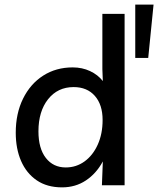

<svg xmlns="http://www.w3.org/2000/svg" viewBox="-20 -800 683 829"><path d="M518 -740V0H420L424 -103Q396 -51 351 -21Q306 9 248 9Q183 9 138.5 -21.5Q94 -52 71 -105Q48 -158 48 -227Q48 -310 79.5 -374Q111 -438 166.5 -473.5Q222 -509 294 -509Q335 -509 369 -493Q403 -477 424 -450L422 -501V-740ZM298 -424Q229 -424 187.5 -371.5Q146 -319 146 -233Q146 -159 178 -118Q210 -77 264 -77Q309 -77 345 -103Q381 -129 402 -175.5Q423 -222 423 -282Q423 -348 389.5 -386Q356 -424 298 -424ZM564 -550V-780H643L620 -550Z"/></svg>

Font: Livvic Medium
Style: Regular
Weight: 500
Designer: Jacques Le Bailly, Baron von Fonthausen
Version: Version 1.001; ttfautohint (v1.8.2)